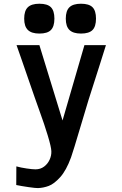

<svg xmlns="http://www.w3.org/2000/svg" viewBox="-20 -786 640 1004"><path d="M165.5 99.5Q191.5 99.5 210.5 85.2Q229.5 71 239.5 49Q249.5 27 248.5 4.5Q248 -17 229.8 -77.2Q211.5 -137.5 189 -199Q176.5 -233 160.8 -278.5Q145 -324 127 -376Q110.5 -423.5 95.2 -468Q80 -512.5 66.5 -550H186L307 -156L421.5 -550H534L502.5 -450L442.5 -262L403.5 -132Q362 8 351.5 37Q326.5 105.5 294.5 140.8Q262.5 176 234.8 186.2Q207 196.5 179 197.5Q167.5 198 129.5 192.5Q91.5 187 65 181.5L65.5 84Q88.5 90.5 119.2 95Q150 99.5 165.5 99.5ZM106.5 -688.5Q106.5 -729.5 125.5 -748Q144.5 -766.5 186 -766.5Q228 -766.5 246.2 -748.2Q264.5 -730 264.5 -688.5Q264.5 -647.5 246.2 -629Q228 -610.5 186 -610.5Q145 -610.5 125.8 -629.2Q106.5 -648 106.5 -688.5ZM324 -688.5Q324 -729.5 343 -748Q362 -766.5 403.5 -766.5Q445.5 -766.5 463.8 -748.2Q482 -730 482 -688.5Q482 -647.5 463.8 -629Q445.5 -610.5 403.5 -610.5Q362.5 -610.5 343.2 -629.2Q324 -648 324 -688.5Z"/></svg>

Font: JuliaMono SemiBold
Style: Regular
Weight: 600
Monospace: yes
Designer: cormullion
Foundry: corm
Version: Version 0.055; ttfautohint (v1.8.4)